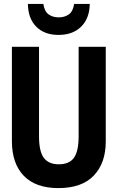

<svg xmlns="http://www.w3.org/2000/svg" viewBox="-20 -954 603 984"><path d="M279 10Q163 10 102 -53Q41 -116 41 -231V-714H180V-255Q180 -177 205 -144.5Q230 -112 281 -112Q335 -112 359 -145.5Q383 -179 383 -256V-714H522V-229Q522 -119 461 -54.5Q400 10 279 10ZM280 -775Q208 -775 166 -817Q124 -859 123 -934H202Q208 -895 229.5 -880Q251 -865 281 -865Q311 -865 332.5 -880Q354 -895 360 -934H440Q439 -860 396 -817.5Q353 -775 280 -775Z"/></svg>

Font: Noto Sans Mono SemiCondensed
Style: Bold
Weight: 700
Width: 4
Designer: Monotype Design Team
Foundry: Monotype Imaging Inc.
Version: Version 2.014